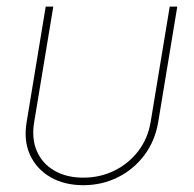

<svg xmlns="http://www.w3.org/2000/svg" viewBox="-20 -542 576 570"><path d="M227.1 7.8Q171.4 7.8 130.1 -15.9Q88.9 -39.6 69.3 -81.8Q49.8 -124 59.1 -179.7L115.7 -522.5H138.2L81.5 -179.7Q73.2 -130.4 89.6 -93Q106 -55.7 141.8 -35.2Q177.7 -14.6 227.1 -14.6Q276.9 -14.6 319.1 -35.2Q361.3 -55.7 390.1 -93Q418.9 -130.4 427.2 -179.7L483.9 -522.5H506.3L449.7 -179.7Q440.4 -124 408.9 -81.8Q377.4 -39.6 330.3 -15.9Q283.2 7.8 227.1 7.8Z"/></svg>

Font: Inter 28pt Thin
Style: Italic
Weight: 250
Italic angle: -9.3988°
Designer: Rasmus Andersson
Foundry: rsms
Version: Version 4.001;git-66647c0bb